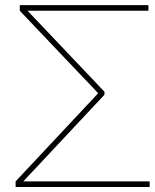

<svg xmlns="http://www.w3.org/2000/svg" viewBox="-20 -748 619 768"><path d="M42.5 0V-22.5L310.5 -308.6Q322.3 -320.8 333.7 -333.3Q345.2 -345.7 356.7 -357.9Q368.2 -370.1 379.4 -382.3V-367.7Q368.2 -379.9 356.7 -392.1Q345.2 -404.3 333.7 -416.3Q322.3 -428.2 310.5 -440.4L59.1 -705.1V-727.5H573.7V-705.1H154.3Q135.7 -705.1 116.9 -705.1Q98.1 -705.1 79.6 -705.1L83 -712.4Q91.3 -704.1 99.1 -695.6Q106.9 -687 115 -678.7Q123 -670.4 130.9 -662.1L397.9 -380.9V-369.1L130.9 -84Q120.1 -72.8 109.4 -61.3Q98.6 -49.8 87.9 -38.3Q77.1 -26.9 66.4 -15.1L63 -22.5Q85.9 -22.5 108.9 -22.5Q131.8 -22.5 154.3 -22.5H578.6V0Z"/></svg>

Font: Inter 24pt Thin
Style: Regular
Weight: 250
Designer: Rasmus Andersson
Foundry: rsms
Version: Version 4.001;git-66647c0bb